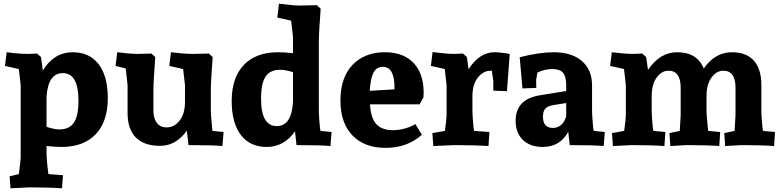

<svg xmlns="http://www.w3.org/2000/svg" viewBox="-20 -786 4225 1040"><path d="M374 -503Q465 -503 514.5 -438Q564 -373 564 -254Q564 -128 498.5 -59Q433 10 313 10Q279 10 232 5V36Q232 58 234.5 88.5Q237 119 240 138L242 157L321 163L316 234Q250 229 137 229L37 234L32 169L82 157Q92 86 92 66V-325L82 -412L7 -429L16 -503Q84 -494 133 -494L181 -496L202 -477L212 -404Q272 -503 374 -503ZM320 -390Q240 -390 232 -260V-99Q274 -85 301 -85Q356 -85 380.5 -122Q405 -159 405 -241Q405 -390 320 -390Z M897 -429 906 -503Q981 -494 1023 -494L1111 -496L1132 -477Q1122 -345 1122 -295V-193Q1122 -171 1124.5 -142Q1127 -113 1129 -95L1131 -77L1191 -71L1185 5Q1136 0 1001 0L992 -78Q933 4 847 4Q760 4 715.5 -41.5Q671 -87 671 -174V-325L661 -415L606 -429L615 -503Q685 -494 727 -494L800 -496L821 -477Q811 -345 811 -295V-188Q811 -146 829 -121Q847 -96 884 -96Q924 -96 953 -133Q982 -170 982 -234V-325L972 -412Z M1776 -71 1770 5Q1721 0 1586 0L1578 -75Q1519 10 1425 10Q1334 10 1284.5 -55Q1235 -120 1235 -239Q1235 -365 1300.5 -434Q1366 -503 1486 -503Q1519 -503 1567 -498V-587L1557 -674L1482 -691L1491 -766Q1566 -756 1608 -756L1696 -758L1717 -739Q1707 -607 1707 -557V-193Q1707 -171 1709 -142Q1711 -113 1713 -95L1716 -77ZM1567 -233V-395Q1527 -408 1498 -408Q1443 -408 1418.5 -371Q1394 -334 1394 -252Q1394 -103 1479 -103Q1559 -103 1567 -233Z M2065 -503Q2171 -503 2226 -438.5Q2281 -374 2274 -260L2253 -221H1984Q1989 -145 2019 -113Q2049 -81 2109 -81Q2141 -81 2171.5 -89.5Q2202 -98 2216 -106L2230 -114L2265 -56Q2186 15 2069 15Q1954 15 1889 -52.5Q1824 -120 1824 -242Q1824 -366 1889.5 -434.5Q1955 -503 2065 -503ZM2054 -424Q2018 -424 2002 -390.5Q1986 -357 1983 -294L2116 -302Q2117 -308 2117 -310Q2117 -424 2054 -424Z M2509 -477 2518 -411Q2577 -503 2659 -503Q2675 -503 2695.5 -500.5Q2716 -498 2729 -496L2741 -493L2726 -292L2652 -295V-350Q2652 -354 2644 -402Q2642 -403 2638 -403Q2598 -403 2568.5 -366Q2539 -329 2539 -265V-193Q2539 -171 2541 -142Q2543 -113 2545 -95L2548 -77L2631 -71L2626 5Q2550 0 2437 0L2327 5L2322 -65L2390 -77Q2399 -143 2399 -163V-325L2389 -412L2314 -429L2323 -504Q2398 -494 2440 -494L2488 -496Z M3066 0 3058 -72Q3013 10 2920 10Q2852 10 2812.5 -28Q2773 -66 2773 -132Q2773 -249 2905 -270L3047 -293V-322Q3047 -371 3030 -391.5Q3013 -412 2972 -412Q2931 -412 2891 -393L2884 -353L2885 -310L2810 -307L2795 -476Q2903 -503 2978 -503Q3077 -503 3132 -455.5Q3187 -408 3187 -323V-193Q3187 -171 3189 -142Q3191 -113 3193 -95L3196 -77L3256 -71L3250 5Q3201 0 3066 0ZM3047 -228 2973 -216Q2945 -211 2933 -196.5Q2921 -182 2921 -154Q2921 -93 2975 -93Q3001 -93 3020 -110Q3039 -127 3047 -157Z M3648 -503Q3756 -503 3792 -415Q3853 -503 3945 -503Q4023 -503 4063.5 -457.5Q4104 -412 4104 -325V-193Q4104 -171 4106 -142Q4108 -113 4110 -95L4113 -77L4178 -71L4173 5Q4107 0 3994 0L3908 5L3903 -65L3959 -77Q3960 -91 3961 -112Q3962 -133 3963 -146Q3964 -159 3964 -163V-311Q3964 -403 3898 -403Q3861 -403 3834 -366Q3807 -329 3807 -265V-193Q3807 -171 3809.5 -142Q3812 -113 3814 -95L3816 -77L3881 -71L3876 5Q3810 0 3697 0L3611 5L3606 -65L3662 -77Q3663 -91 3664 -112Q3665 -133 3666 -146Q3667 -159 3667 -163V-311Q3667 -403 3601 -403Q3564 -403 3537 -366Q3510 -329 3510 -265V-193Q3510 -171 3512 -142Q3514 -113 3516 -95L3519 -77L3584 -71L3579 5Q3513 0 3400 0L3300 5L3295 -65L3361 -77Q3370 -143 3370 -163V-325L3360 -412L3285 -429L3294 -503Q3369 -494 3411 -494L3459 -496L3480 -477L3490 -407Q3554 -503 3648 -503Z"/></svg>

Font: Andada
Style: Bold
Weight: 700
Designer: Carolina Giovagnoli
Foundry: Carolina Giovagnoli
Version: Version 1.003